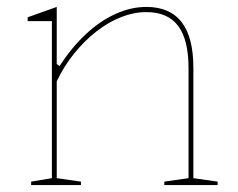

<svg xmlns="http://www.w3.org/2000/svg" viewBox="-20 -535 689 555"><path d="M609 -10V0H455V-10L525 -20V-338Q525 -420 495 -460Q465 -500 403 -500Q367 -500 330 -485.5Q293 -471 258.5 -444Q224 -417 194.5 -380.5Q165 -344 144 -300V-20L214 -10V0H70V-10L130 -20V-474H60V-485L144 -515V-350L152 -344Q188 -399 229 -437Q270 -475 314.5 -495Q359 -515 403 -515Q437 -515 462.5 -504Q488 -493 505 -471Q522 -449 530.5 -416Q539 -383 539 -338V-20Z"/></svg>

Font: Kalnia Thin
Style: Regular
Weight: 250
Designer: Frida Medrano
Foundry: Frida Medrano
Version: Version 1.105